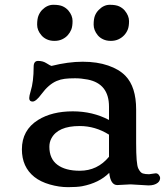

<svg xmlns="http://www.w3.org/2000/svg" viewBox="-20 -773 700 805"><path d="M71.8 0ZM471.7 2.9Q443.4 2.9 438 -48.3Q395.5 -5.9 324.2 7.8Q302.2 11.7 265.1 11.7Q228 11.7 189 0.5Q149.9 -10.7 124 -31.2Q71.8 -72.8 71.8 -147Q71.8 -227.5 139.6 -270Q197.8 -306.2 285.2 -306.2Q368.7 -306.2 437 -270V-325.7Q437 -421.9 347.7 -439.5Q320.3 -444.8 294.7 -444.8Q269 -444.8 251.5 -442.6Q233.9 -440.4 217.8 -433.6Q184.1 -419.4 153.8 -378.4Q130.9 -347.2 116.7 -347.2Q102.5 -347.2 102.5 -361.8Q102.5 -370.6 108.4 -390.1Q121.1 -430.2 121.1 -493.2Q121.1 -517.6 139.6 -517.6Q159.2 -517.6 173.3 -508.8Q192.9 -496.6 195.8 -496.6Q266.1 -514.2 326.7 -514.2Q387.2 -514.2 433.3 -498.3Q479.5 -482.4 505.9 -455.1Q550.8 -408.7 550.8 -314V-172.9Q550.8 -85.4 559.6 -67.1Q568.4 -48.8 578.9 -45.7Q589.4 -42.5 605 -42.5L632.8 -46.4Q641.1 -46.4 646.2 -39.3Q651.4 -32.2 651.4 -27.1Q651.4 -22 649.2 -16.6Q647 -11.2 641.6 -6.8Q627.9 4.4 602.5 4.4L527.3 0ZM437 -208.5Q379.4 -244.6 314 -244.6Q222.7 -244.6 195.3 -192.4Q187 -176.8 187 -157.7Q187 -107.4 220.5 -82.3Q253.9 -57.1 314.5 -57.1Q388.7 -57.1 437 -115.7ZM389.6 -625.5Q372.6 -646.5 372.6 -669.7Q372.6 -692.9 377.9 -706.8Q383.3 -720.7 393.6 -731Q414.6 -752.9 440.2 -752.9Q465.8 -752.9 479.7 -746.3Q493.7 -739.7 502.9 -729Q521 -707 521 -684.6Q521 -662.1 515.6 -648.9Q510.3 -635.7 500.5 -625.2Q490.7 -614.7 476.8 -608.2Q462.9 -601.6 444.6 -601.6Q426.3 -601.6 412.4 -608.2Q398.4 -614.7 389.6 -625.5ZM153.3 -625.5Q135.7 -646 135.7 -669.4Q135.7 -692.9 141.1 -706.8Q146.5 -720.7 156.2 -731Q177.7 -752.9 203.6 -752.9Q229.5 -752.9 243.4 -746.3Q257.3 -739.7 266.6 -729Q284.2 -708 284.2 -685.1Q284.2 -662.1 278.8 -648.9Q273.4 -635.7 263.9 -625.2Q254.4 -614.7 240.5 -608.2Q226.6 -601.6 208.3 -601.6Q189.9 -601.6 176 -608.2Q162.1 -614.7 153.3 -625.5Z"/></svg>

Font: Stoke
Style: Regular
Weight: 400
Designer: Nicole Fally
Foundry: Nicole Fally
Version: Version 1.002